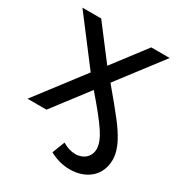

<svg xmlns="http://www.w3.org/2000/svg" viewBox="-174 -644 888 957"><g transform="rotate(30 270.5 -165.0)"><path d="M120 0 275 -203C335 -134 377 -81 400 -46C423 -11 435 20 435 45C435 89 402 120 354 120C330 120 305 112 280 97L252 169C290 190 329 200 368 200C463 200 531 143 531 52C531 -14 487 -78 449 -129C422 -164 382 -213 329 -276L523 -530H417L273 -341L129 -530H21L218 -271L11 0Z"/></g></svg>

Font: Malon Grotesk Med
Style: Regular
Weight: 500
Designer: Julieta Ulanovsky
Foundry: Julieta Ulanovsky
Version: Version 7.200